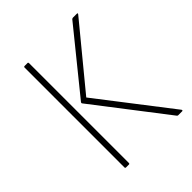

<svg xmlns="http://www.w3.org/2000/svg" viewBox="-147 -560 641 641"><g transform="rotate(-45 173.5 -239.5)"><path d="M322 0Q320 0 318 -2L124 -254Q121 -257 124 -261L299 -477Q302 -479 304 -479H322Q328 -479 324 -474L147 -259L343 -5Q344 -3 343.5 -1.5Q343 0 341 0ZM76 0Q72 0 72 -4V-475Q72 -479 76 -479H90Q93 -479 93 -475V-4Q93 0 90 0Z"/></g></svg>

Font: Sofia Sans Condensed Thin
Style: Regular
Weight: 250
Version: Version 4.100